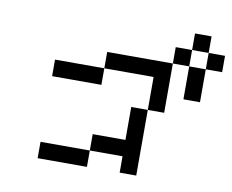

<svg xmlns="http://www.w3.org/2000/svg" viewBox="-81 -880 1161 959"><g transform="rotate(10 500.0 -401.0)"><path d="M167 -442.4V-526.4H417V-442.4ZM167 -26.4V-109.4H417V-26.4ZM833 -609.4H750V-359.4H667V-526.4H417V-609.4H750V-692.4H833ZM833 -609.4H917V-442.4H833ZM917 -609.4V-692.4H833V-776.4H917V-692.4H1000V-609.4ZM667 -359.4V-26.4H583V-109.4H417V-192.4H583V-359.4Z"/></g></svg>

Font: KH Dot kagurazaka 12
Style: Regular
Weight: 400
Designer: Original version for X68000 by Keitarou Hiraki (http://hp.vector.co.jp/authors/VA000874/) / TrueType conversion by Homem
Version: Version 1.00.20150527